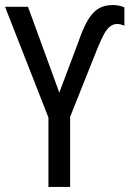

<svg xmlns="http://www.w3.org/2000/svg" viewBox="-20 -741 520 761"><path d="M172 0V-275L0 -714H91L215 -374L290 -573Q309 -629 328 -661Q347 -693 370.5 -707Q394 -721 426 -721Q440 -721 452 -718.5Q464 -716 473 -712V-639Q467 -642 459 -644Q451 -646 445 -646Q428 -646 415 -635Q402 -624 391 -603.5Q380 -583 367 -551L258 -278V0Z"/></svg>

Font: Noto Sans Display Condensed
Style: Regular
Weight: 400
Width: 3
Designer: Monotype Design Team
Foundry: Monotype Imaging Inc.
Version: Version 2.003